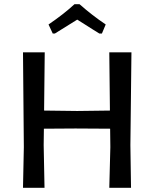

<svg xmlns="http://www.w3.org/2000/svg" viewBox="-20 -890 729 910"><path d="M240 -731H230L210 -774Q282 -823 333 -870H357Q417 -817 481 -774L463 -731H451Q439 -738 418 -751.5Q397 -765 379.5 -776Q362 -787 346 -797Q319 -780 240 -731ZM603 -642 598 -202 601 0H498L503 -193L502 -280L338 -281L188 -280L187 -202L191 0H89L93 -193L89 -642H192L189 -366L346 -364L501 -366L498 -642Z"/></svg>

Font: Alegreya Sans SC Medium
Style: Regular
Weight: 500
Designer: Juan Pablo del Peral
Foundry: Huerta Tipografica
Version: Version 2.001;PS 002.001;hotconv 1.0.88;makeotf.lib2.5.64775